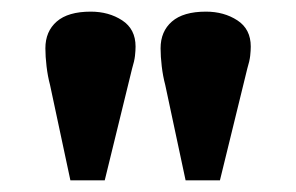

<svg xmlns="http://www.w3.org/2000/svg" viewBox="-20 -820 509 330"><path d="M101 -510 66 -674Q62 -689 60 -706Q58 -723 58 -737Q58 -766 77.5 -783Q97 -800 136 -800Q167 -800 190 -785Q213 -770 213 -740Q213 -733 212 -724Q211 -715 207 -702L160 -510ZM299 -510 264 -674Q260 -689 258 -706Q256 -723 256 -737Q256 -766 275.5 -783Q295 -800 334 -800Q365 -800 388 -785Q411 -770 411 -740Q411 -733 410 -724Q409 -715 405 -702L358 -510Z"/></svg>

Font: Literata ExtraBold
Style: Regular
Weight: 800
Designer: Latin by Veronika Burian and Jose Scaglione. Greek by Irene Vlachou. Cyrillic by Vera Evstafieva.
Foundry: TypeTogether
Version: Version 3.103;gftools[0.9.29]